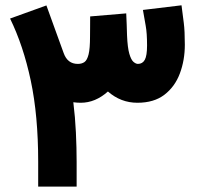

<svg xmlns="http://www.w3.org/2000/svg" viewBox="-20 -687 729 707"><path d="M120.6 -91.8Q120.6 -261.2 93.3 -390.1Q65.9 -519 17.1 -618.7L150.9 -667Q166.5 -623 182.6 -579.3Q198.7 -535.6 214.4 -491.7Q228.5 -451.7 266.6 -451.7Q281.2 -451.7 291 -458.5Q300.8 -465.3 306.2 -486.8Q311.5 -508.3 311.5 -552.2Q311.5 -571.3 311.8 -589.4Q312 -607.4 312 -626.5L444.8 -637.7Q445.8 -617.2 446.5 -597.4Q447.3 -577.6 447.8 -556.6Q449.7 -511.2 456.3 -488.8Q462.9 -466.3 471.7 -459Q480.5 -451.7 487.8 -451.7Q504.9 -451.7 513.2 -466.8Q521.5 -481.9 521.5 -519.5Q521.5 -564.9 516.6 -591.6Q511.7 -618.2 506.3 -650.4L648.4 -667.5Q652.8 -633.3 656.7 -603Q660.6 -572.8 660.6 -522.5Q660.6 -465.3 642.3 -416.5Q624 -367.7 585.4 -338.1Q546.9 -308.6 485.8 -308.6Q424.8 -308.6 377.4 -350.1Q331.1 -308.6 277.3 -308.6Q271 -308.6 263.7 -309.1Q256.3 -309.6 250 -310.5Q256.8 -255.9 259.5 -199.2Q262.2 -142.6 262.2 -90.3V0H120.6Z"/></svg>

Font: Vazir Black WOL-UI
Style: Black-WOL-UI
Weight: 900
Designer: Saber Rastikerdar
Foundry: Saber Rastikerdar
Version: Version 30.0.0